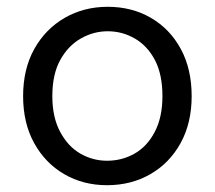

<svg xmlns="http://www.w3.org/2000/svg" viewBox="-20 -533 633 565"><path d="M295 12Q225 12 169 -20.5Q113 -53 80.5 -112Q48 -171 48 -250Q48 -330 81 -389Q114 -448 170.5 -480.5Q227 -513 297 -513Q368 -513 424 -480.5Q480 -448 512 -389Q544 -330 544 -250Q544 -171 511.5 -112Q479 -53 422.5 -20.5Q366 12 295 12ZM295 -60Q339 -60 376 -81Q413 -102 435.5 -145Q458 -188 458 -250Q458 -314 436 -356Q414 -398 377 -419.5Q340 -441 297 -441Q255 -441 217.5 -419.5Q180 -398 157 -356Q134 -314 134 -250Q134 -188 157 -145Q180 -102 216.5 -81Q253 -60 295 -60Z"/></svg>

Font: DVN - DM Sans
Style: Regular
Weight: 400
Designer: Colophon Foundry, Jonny Pinhorn
Foundry: Colophon Foundry
Version: Version 4.004;gftools[0.9.30]